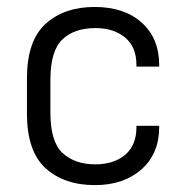

<svg xmlns="http://www.w3.org/2000/svg" viewBox="-20 -534 543 560"><path d="M112.3 -43.9Q58.6 -93.8 58.6 -202.1V-305.7Q58.6 -414.1 112.3 -463.9Q167 -513.7 255.9 -513.7Q342.8 -513.7 393.6 -467.8Q444.3 -421.9 444.3 -344.7V-339.8H377.9V-344.7Q377.9 -396.5 345.7 -423.8Q312.5 -452.1 258.8 -452.1Q196.3 -452.1 162.1 -418.9Q127 -385.7 127 -301.8V-206.1Q127 -122.1 161.1 -88.9Q197.3 -54.7 257.8 -54.7Q312.5 -54.7 345.7 -83Q377.9 -111.3 377.9 -162.1V-167H444.3V-163.1Q444.3 -85.9 392.6 -40Q340.8 5.9 256.8 5.9Q167 5.9 112.3 -43.9Z"/></svg>

Font: DINish
Style: Regular
Weight: 400
Designer: Bert Driehuis
Foundry: Playbeing
Version: Version 3.008; git-95204e4c-release